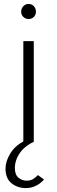

<svg xmlns="http://www.w3.org/2000/svg" viewBox="-20 -720 290 975"><path d="M110.5 235Q69 235 38.5 210.5Q8 186 8 136Q8 100.5 30.8 61.8Q53.5 23 98.5 -2V-511H151.5V0Q117.5 16 96.2 38.2Q75 60.5 65.2 85Q55.5 109.5 55.5 133Q55.5 167.5 74 182.5Q92.5 197.5 114 197.5Q137 197.5 151 187.5Q165 177.5 172.5 169L203.5 191.5Q194.5 202.5 181.2 212.2Q168 222 150.5 228.5Q133 235 110.5 235ZM125 -623.5Q109.5 -623.5 98.5 -634.2Q87.5 -645 87.5 -660.5Q87.5 -677 98.5 -688.5Q109.5 -700 125 -700Q141.5 -700 152 -688.5Q162.5 -677 162.5 -660.5Q162.5 -645 152 -634.2Q141.5 -623.5 125 -623.5Z"/></svg>

Font: Overpass ExtraLight
Style: Regular
Weight: 250
Designer: Delve Withrington, Dave Bailey, Thomas Jockin
Foundry: Delve Fonts LLC
Version: Version 4.000